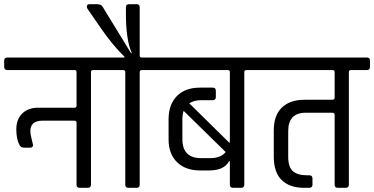

<svg xmlns="http://www.w3.org/2000/svg" viewBox="-39 -898 1789 918"><path d="M318 -563H-3Q-19 -563 -19 -578V-608Q-19 -623 -3 -623H481Q497 -623 497 -608V-578Q497 -563 481 -563H406Q396 -563 396 -553V-15Q396 0 381 0H342Q327 0 327 -15V-311Q327 -321 317 -321H164Q106 -321 106 -270Q106 -258 112.5 -232Q119 -206 119 -205Q119 -192 105 -192H76Q62 -192 55 -203Q39 -232 39 -279.5Q39 -327 67 -355Q95 -383 144 -383H317Q327 -383 327 -393V-553Q327 -563 318 -563Z M637 -623H714Q730 -623 730 -608V-578Q730 -563 714 -563H639Q629 -563 629 -553V-15Q629 0 614 0H575Q560 0 560 -15V-553Q560 -563 550 -563H475Q460 -563 460 -578V-608Q460 -623 475 -623H556V-627Q499 -682 440 -768L380 -855Q376 -860 376 -866Q376 -878 389 -878H425Q445 -878 452 -865L588 -643L591 -645Q563 -706 563 -834V-863Q563 -878 578 -878H614Q629 -878 629 -863V-634Q629 -623 637 -623Z M708 -623H1214Q1230 -623 1230 -608V-578Q1230 -563 1214 -563H1139Q1129 -563 1129 -553V-16Q1129 0 1114 0H1075Q1060 0 1060 -16V-127H1056Q1033 -83 960 -83H918Q848 -83 807.5 -122.5Q767 -162 767 -232V-330Q768 -400 807.5 -439.5Q847 -479 917 -479H978Q993 -479 993 -464V-434Q993 -419 978 -419H923Q889 -419 866 -404L1059 -214Q1060 -220 1060 -233V-553Q1060 -563 1050 -563H708Q692 -563 692 -578V-608Q692 -623 708 -623ZM922 -142H968Q1016 -142 1040 -171L839 -368Q833 -350 833 -328V-233Q833 -142 922 -142Z M1339 -271V-147Q1339 -99 1361.5 -79.5Q1384 -60 1427 -60H1439Q1455 -60 1455 -45V-15Q1455 0 1439 0H1414Q1346 0 1308 -37Q1270 -74 1270 -149V-274Q1270 -347 1309 -384Q1348 -421 1416 -421H1550Q1561 -421 1561 -432V-553Q1561 -563 1551 -563H1208Q1192 -563 1192 -578V-608Q1192 -623 1208 -623H1715Q1730 -623 1730 -608V-578Q1730 -563 1715 -563H1639Q1629 -563 1629 -553V-15Q1629 0 1614 0H1576Q1561 0 1561 -15V-348Q1561 -359 1550 -359H1423Q1339 -359 1339 -271Z"/></svg>

Font: Rajdhani Medium
Style: Regular
Weight: 500
Designer: Satya Rajpurohit, Jyotish Sonowal
Foundry: Indian Type Foundry
Version: Version 1.201 February 1, 2022